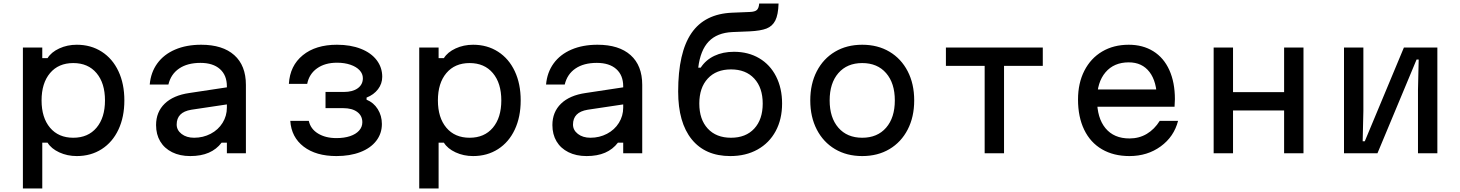

<svg xmlns="http://www.w3.org/2000/svg" viewBox="-20 -870 8290 1090"><path d="M110 -600H220V-540H250Q271 -574 316.5 -595Q362 -616 416 -616Q496 -616 557.5 -576.5Q619 -537 652.5 -465.5Q686 -394 686 -300Q686 -206 652.5 -134.5Q619 -63 557.5 -23.5Q496 16 416 16Q362 16 316.5 -5Q271 -26 250 -60H220V200H110ZM576 -300Q576 -398 528 -455Q480 -512 396 -512Q312 -512 264 -455Q216 -398 216 -300Q216 -202 264 -145Q312 -88 396 -88Q480 -88 528 -145Q576 -202 576 -300Z M1280 -279 1066 -247Q1024 -240 1003.5 -219Q983 -198 983 -163Q983 -131 1011 -109.5Q1039 -88 1082 -88Q1133 -88 1176 -110.5Q1219 -133 1243.5 -172.5Q1268 -212 1268 -259V-380Q1268 -443 1228.5 -478Q1189 -513 1118 -513Q1044 -513 997 -481Q950 -449 936 -390H830Q836 -459 873 -510Q910 -561 974 -588.5Q1038 -616 1122 -616Q1244 -616 1310 -557Q1376 -498 1376 -388V0H1268V-60H1238Q1209 -22 1165 -3Q1121 16 1060 16Q1001 16 957 -6Q913 -28 889.5 -67.5Q866 -107 866 -160Q866 -234 915 -281.5Q964 -329 1055 -342L1280 -376Z M1628 -184H1733Q1743 -138 1785.5 -112Q1828 -86 1890 -86Q1934 -86 1967 -97Q2000 -108 2018.5 -128.5Q2037 -149 2037 -176Q2037 -213 2008 -234.5Q1979 -256 1929 -256H1828V-348H1932Q1982 -348 2011 -369Q2040 -390 2040 -426Q2040 -451 2021.5 -471Q2003 -491 1969.5 -502.5Q1936 -514 1893 -514Q1825 -514 1780 -482Q1735 -450 1724 -394H1620Q1626 -497 1699 -556.5Q1772 -616 1893 -616Q1970 -616 2028.5 -593Q2087 -570 2118.5 -528.5Q2150 -487 2150 -434Q2150 -395 2126 -363.5Q2102 -332 2061 -316V-304Q2101 -288 2124.5 -250.5Q2148 -213 2148 -166Q2148 -112 2116 -70.5Q2084 -29 2025.5 -6.5Q1967 16 1890 16Q1774 16 1704 -37.5Q1634 -91 1628 -184Z M2360 -600H2470V-540H2500Q2521 -574 2566.5 -595Q2612 -616 2666 -616Q2746 -616 2807.5 -576.5Q2869 -537 2902.5 -465.5Q2936 -394 2936 -300Q2936 -206 2902.5 -134.5Q2869 -63 2807.5 -23.5Q2746 16 2666 16Q2612 16 2566.5 -5Q2521 -26 2500 -60H2470V200H2360ZM2826 -300Q2826 -398 2778 -455Q2730 -512 2646 -512Q2562 -512 2514 -455Q2466 -398 2466 -300Q2466 -202 2514 -145Q2562 -88 2646 -88Q2730 -88 2778 -145Q2826 -202 2826 -300Z M3530 -279 3316 -247Q3274 -240 3253.5 -219Q3233 -198 3233 -163Q3233 -131 3261 -109.5Q3289 -88 3332 -88Q3383 -88 3426 -110.5Q3469 -133 3493.5 -172.5Q3518 -212 3518 -259V-380Q3518 -443 3478.5 -478Q3439 -513 3368 -513Q3294 -513 3247 -481Q3200 -449 3186 -390H3080Q3086 -459 3123 -510Q3160 -561 3224 -588.5Q3288 -616 3372 -616Q3494 -616 3560 -557Q3626 -498 3626 -388V0H3518V-60H3488Q3459 -22 3415 -3Q3371 16 3310 16Q3251 16 3207 -6Q3163 -28 3139.5 -67.5Q3116 -107 3116 -160Q3116 -234 3165 -281.5Q3214 -329 3305 -342L3530 -376Z M3830 -350Q3830 -572 3905.5 -682Q3981 -792 4138 -798L4236 -802Q4266 -803 4277 -813.5Q4288 -824 4290 -850H4400Q4398 -786 4381.5 -753.5Q4365 -721 4331.5 -708Q4298 -695 4236 -692L4138 -688Q4051 -684 4003.5 -634.5Q3956 -585 3944 -486H3958Q3987 -530 4035.5 -553Q4084 -576 4147 -576Q4228 -576 4290 -539.5Q4352 -503 4386 -436Q4420 -369 4420 -282Q4420 -193 4383.5 -125.5Q4347 -58 4280.5 -21Q4214 16 4126 16Q3984 16 3907 -79Q3830 -174 3830 -350ZM4310 -282Q4310 -372 4262 -424Q4214 -476 4130 -476Q4046 -476 3998 -424Q3950 -372 3950 -282Q3950 -192 3998 -140Q4046 -88 4130 -88Q4214 -88 4262 -140Q4310 -192 4310 -282Z M4580 -300Q4580 -394 4617 -465.5Q4654 -537 4720.5 -576.5Q4787 -616 4875 -616Q4963 -616 5029.5 -576.5Q5096 -537 5133 -465.5Q5170 -394 5170 -300Q5170 -206 5133 -134.5Q5096 -63 5029.5 -23.5Q4963 16 4875 16Q4787 16 4720.5 -23.5Q4654 -63 4617 -134.5Q4580 -206 4580 -300ZM5060 -300Q5060 -398 5010.5 -455Q4961 -512 4875 -512Q4789 -512 4739.5 -455Q4690 -398 4690 -300Q4690 -202 4739.5 -145Q4789 -88 4875 -88Q4961 -88 5010.5 -145Q5060 -202 5060 -300Z M5570 -496H5350V-600H5900V-496H5680V0H5570Z M6585 -362 6548 -305Q6548 -406 6506 -461Q6464 -516 6388 -516Q6304 -516 6256 -459.5Q6208 -403 6208 -305Q6208 -200 6256 -142Q6304 -84 6392 -84Q6447 -84 6490.5 -110Q6534 -136 6564 -184H6668Q6645 -94 6569.5 -39Q6494 16 6392 16Q6302 16 6236 -22.5Q6170 -61 6135 -133.5Q6100 -206 6100 -305Q6100 -398 6136 -468.5Q6172 -539 6237 -577.5Q6302 -616 6388 -616Q6468 -616 6527.5 -579Q6587 -542 6618.5 -472Q6650 -402 6650 -307Q6650 -292 6648 -264H6185V-362Z M6870 -600H6980V-347H7270V-600H7380V0H7270V-243H6980V0H6870Z M7610 -600H7720V-240L7716 -68H7728L7950 -600H8140V0H8030V-360L8034 -532H8022L7800 0H7610Z"/></svg>

Font: Martian Mono Custom sWd Rg
Style: Regular
Weight: 400
Width: 6
Monospace: yes
Designer: Alex Havermale
Foundry: Evil Martians
Version: Version 1.000